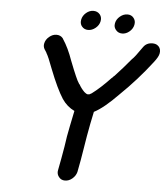

<svg xmlns="http://www.w3.org/2000/svg" viewBox="-58 -902 842 966"><g transform="rotate(5 363.0 -418.5)"><path d="M306 13Q286 13 275 -2Q266 -13 266 -28Q266 -32 267 -36Q279 -97 289 -157Q296 -210 307 -262L323 -340Q285 -358 260 -395Q229 -443 191 -540Q168 -602 157 -619V-620Q154 -626 150 -631Q141 -643 141 -657Q141 -661 142 -665Q146 -685 163.5 -699.5Q181 -714 200 -714Q220 -714 232 -700L235 -695Q263 -653 285 -590Q322 -495 333 -481Q335 -476 337 -476Q348 -456 364 -440L365 -439Q376 -430 379 -430Q382 -430 383 -429Q392 -430 392.5 -430.5Q393 -431 394.5 -432Q396 -433 402 -436Q444 -467 495 -521Q500 -525 501 -526Q502 -527 502.5 -528Q503 -529 504.5 -530.5Q506 -532 509 -534Q550 -578 588 -624Q602 -636 639 -690Q655 -713 685 -713Q699 -713 709 -707Q726 -696 726 -675Q726 -670 725 -665Q722 -648 700 -620Q628 -526 542 -443Q470 -369 421 -344L408 -281Q396 -219 386.5 -157.5Q377 -96 365 -36Q360 -16 343 -1.5Q326 13 306 13ZM415 -801Q411 -781 393.5 -766.5Q376 -752 356 -752Q336 -752 324 -767Q316 -777 316 -791Q316 -796 317 -801Q321 -821 338 -835.5Q355 -850 375 -850Q395 -850 407 -836Q416 -825 416 -811Q416 -806 415 -801ZM586 -798Q582 -778 565 -763.5Q548 -749 528 -749Q508 -749 496 -764Q487 -775 487 -788Q487 -793 488 -798Q492 -818 509.5 -832.5Q527 -847 547 -847Q567 -847 578 -833Q587 -822 587 -808Q587 -803 586 -798Z"/></g></svg>

Font: Bad Comic
Style: Italic
Weight: 400
Italic angle: -11°
Designer: GGBotNet
Foundry: GGBotNet
Version: 0.95